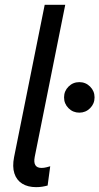

<svg xmlns="http://www.w3.org/2000/svg" viewBox="-20 -772 414 799"><path d="M130.4 6.8Q95.7 6.8 72.3 -7.8Q48.8 -22.5 39.8 -50.5Q30.8 -78.6 38.6 -118.2L166 -752H251.5L124.5 -119.1Q115.7 -73.2 152.8 -73.2Q163.1 -73.2 173.6 -75.9Q184.1 -78.6 189 -80.1L178.2 0Q168 2.9 155.8 4.9Q143.6 6.8 130.4 6.8ZM310.1 -303.2Q283.7 -303.2 265.1 -321.8Q246.6 -340.3 246.6 -366.7Q246.6 -393.1 265.1 -411.6Q283.7 -430.2 310.1 -430.2Q336.4 -430.2 355 -411.6Q373.5 -393.1 373.5 -366.7Q373.5 -340.3 355 -321.8Q336.4 -303.2 310.1 -303.2Z"/></svg>

Font: Reddit Sans
Style: Italic
Weight: 400
Italic angle: -11.25°
Designer: Stephen Hutchings
Version: Version 1.013